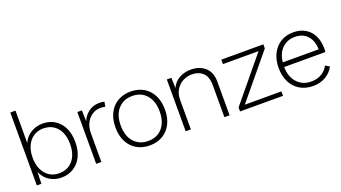

<svg xmlns="http://www.w3.org/2000/svg" viewBox="-58 -1218 3098 1742"><g transform="rotate(-20 1491.0 -347.0)"><path d="M308 10Q243 10 192 -23.5Q141 -57 119 -114L116 0H72V-704H122V-391Q145 -446 196.5 -478Q248 -510 312 -510Q377 -510 427.5 -479Q478 -448 506.5 -390Q535 -332 535 -250Q535 -169 505.5 -110.5Q476 -52 424.5 -21Q373 10 308 10ZM301 -34Q385 -34 434.5 -92Q484 -150 484 -250Q484 -350 435 -408Q386 -466 301 -466Q249 -466 208.5 -439.5Q168 -413 145 -364Q122 -315 122 -249Q122 -183 145 -134.5Q168 -86 208 -60Q248 -34 301 -34Z M645 0V-500H689L692 -394Q710 -442 754 -476Q798 -510 860 -510Q873 -510 886.5 -508.5Q900 -507 908 -503L900 -458Q891 -460 880 -462Q869 -464 852 -464Q810 -464 774 -440.5Q738 -417 716.5 -375.5Q695 -334 695 -280V0Z M1161 -510Q1231 -510 1285 -479Q1339 -448 1369.5 -389.5Q1400 -331 1400 -250Q1400 -169 1369.5 -110.5Q1339 -52 1285 -21Q1231 10 1161 10Q1091 10 1037 -21Q983 -52 952.5 -110.5Q922 -169 922 -250Q922 -331 952.5 -389.5Q983 -448 1037 -479Q1091 -510 1161 -510ZM1161 -467Q1076 -467 1024.5 -409Q973 -351 973 -250Q973 -149 1024.5 -91Q1076 -33 1161 -33Q1247 -33 1298 -91Q1349 -149 1349 -250Q1349 -351 1298 -409Q1247 -467 1161 -467Z M1509 0V-500H1553L1556 -400Q1579 -453 1629 -481.5Q1679 -510 1743 -510Q1826 -510 1879.5 -463Q1933 -416 1933 -324V0H1883V-308Q1883 -390 1842.5 -428Q1802 -466 1737 -466Q1690 -466 1649.5 -444.5Q1609 -423 1584 -382Q1559 -341 1559 -282V0Z M2034 0V-39L2379 -457H2035V-500H2441V-461L2096 -43H2449V0Z M2738 10Q2668 10 2614 -21Q2560 -52 2529 -110.5Q2498 -169 2498 -250Q2498 -331 2528.5 -389.5Q2559 -448 2611.5 -479Q2664 -510 2731 -510Q2799 -510 2848 -480.5Q2897 -451 2922.5 -398Q2948 -345 2948 -275Q2948 -265 2947.5 -256.5Q2947 -248 2946 -242H2548Q2550 -145 2602 -89.5Q2654 -34 2736 -34Q2794 -34 2836 -59Q2878 -84 2901 -128L2940 -105Q2913 -52 2860 -21Q2807 10 2738 10ZM2551 -286H2897Q2895 -370 2851 -418Q2807 -466 2730 -466Q2658 -466 2608.5 -418.5Q2559 -371 2551 -286Z"/></g></svg>

Font: Prodigy Sans Light
Style: Regular
Weight: 300
Designer: Wei Huang
Foundry: Wei Huang
Version: Version 1.003; ttfautohint (v1.8.3)